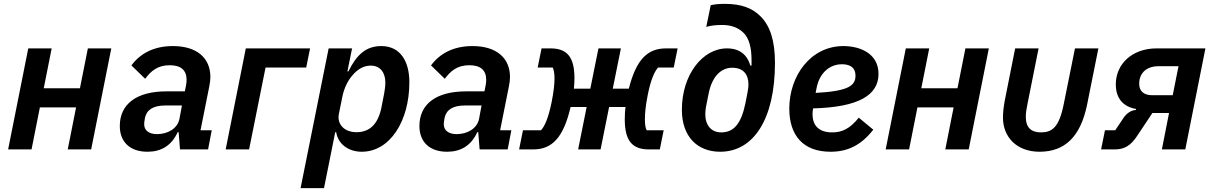

<svg xmlns="http://www.w3.org/2000/svg" viewBox="-20 -772 6268 992"><path d="M22 0H143L186 -217H373L330 0H451L555 -522H434L393 -316H206L247 -522H126Z M742 12C812 12 866 -19 898 -89H903L910 0H1055L1074 -99H1016L1061 -324C1065 -343 1067 -361 1067 -374C1067 -471 999 -534 873 -534C773 -534 703 -494 659 -434L730 -365C760 -405 794 -435 857 -435C915 -435 944 -409 944 -360C944 -351 943 -340 941 -330L935 -300H840C685 -300 599 -234 599 -121C599 -40 650 12 742 12ZM791 -79C752 -79 725 -97 725 -129C725 -134 725 -144 729 -163C738 -205 772 -227 834 -227H920L907 -157C896 -106 845 -79 791 -79Z M1146 0H1267L1352 -423H1562L1582 -522H1250Z M1533 200H1654L1712 -89H1717C1726 -29 1779 12 1849 12C1994 12 2095 -145 2095 -347C2095 -457 2047 -534 1950 -534C1870 -534 1822 -488 1780 -403H1775L1799 -522H1678ZM1822 -89C1758 -89 1720 -131 1731 -184L1749 -273C1758 -316 1776 -355 1802 -384C1825 -411 1856 -433 1895 -433C1944 -433 1971 -398 1971 -345C1971 -329 1968 -305 1965 -290L1951 -218C1934 -133 1892 -89 1822 -89Z M2290 12C2360 12 2414 -19 2446 -89H2451L2458 0H2603L2622 -99H2564L2609 -324C2613 -343 2615 -361 2615 -374C2615 -471 2547 -534 2421 -534C2321 -534 2251 -494 2207 -434L2278 -365C2308 -405 2342 -435 2405 -435C2463 -435 2492 -409 2492 -360C2492 -351 2491 -340 2489 -330L2483 -300H2388C2233 -300 2147 -234 2147 -121C2147 -40 2198 12 2290 12ZM2339 -79C2300 -79 2273 -97 2273 -129C2273 -134 2273 -144 2277 -163C2286 -205 2320 -227 2382 -227H2468L2455 -157C2444 -106 2393 -79 2339 -79Z M2662 0H2735C2831 0 2891 -59 2928 -219H3011L2967 0H3083L3127 -219H3212C3209 -200 3208 -173 3208 -155C3208 -43 3248 0 3333 0H3389L3409 -99H3321C3314 -113 3312 -132 3312 -157C3312 -182 3315 -223 3326 -278C3342 -361 3362 -403 3380 -423H3461L3481 -522H3421C3326 -522 3267 -465 3229 -314H3146L3188 -522H3072L3030 -314H2945C2947 -332 2948 -351 2948 -368C2948 -480 2908 -522 2824 -522H2778L2758 -423H2836C2842 -410 2845 -390 2845 -366C2845 -339 2841 -299 2830 -244C2813 -161 2794 -119 2775 -99H2682Z M3701 12C3872 12 3984 -154 3984 -448C3984 -564 3958 -639 3910 -687C3868 -730 3810 -752 3726 -752C3694 -752 3672 -750 3652 -745L3629 -633C3652 -640 3678 -643 3713 -643C3757 -643 3795 -629 3822 -602C3850 -574 3863 -527 3863 -460V-433H3857C3840 -490 3801 -522 3736 -522C3610 -522 3503 -386 3503 -205C3503 -66 3583 12 3701 12ZM3706 -88C3654 -88 3624 -126 3624 -182C3624 -196 3626 -209 3627 -217L3642 -292C3660 -378 3706 -422 3763 -422C3819 -422 3847 -389 3847 -336C3847 -320 3844 -305 3841 -288L3831 -237C3809 -132 3771 -88 3706 -88Z M4271 12C4357 12 4427 -19 4492 -102L4417 -164C4372 -108 4332 -88 4280 -88C4208 -88 4178 -126 4178 -183C4178 -190 4179 -199 4181 -212C4417 -218 4519 -281 4519 -390C4519 -498 4420 -534 4338 -534C4168 -534 4058 -380 4058 -211C4058 -72 4130 12 4271 12ZM4330 -440C4362 -440 4400 -430 4400 -381C4400 -330 4365 -301 4194 -292L4199 -317C4213 -392 4264 -440 4330 -440Z M4556 0H4677L4720 -217H4907L4864 0H4985L5089 -522H4968L4927 -316H4740L4781 -522H4660Z M5346 -522H5225L5171 -251C5165 -217 5162 -191 5162 -164C5162 -64 5233 12 5351 12C5482 12 5562 -66 5596 -228L5655 -522H5534L5476 -234C5452 -114 5416 -88 5358 -88C5307 -88 5280 -114 5280 -167C5280 -189 5283 -208 5290 -242Z M5669 0H5739C5789 0 5822 -19 5856 -71L5934 -188H6020L5983 0H6104L6208 -522H5956C5830 -522 5745 -442 5745 -336C5745 -262 5785 -220 5850 -209L5849 -204C5824 -202 5802 -188 5785 -163L5742 -99H5689ZM6069 -430 6039 -280H5933C5888 -280 5866 -303 5866 -338C5866 -346 5866 -353 5868 -362C5877 -403 5911 -430 5965 -430Z"/></svg>

Font: Braiins Sans SemiBold
Style: Italic
Weight: 600
Italic angle: -11.31°
Designer: Mike Abbink, Paul van der Laan, Pieter van Rosmalen, Jiri Chlebus, Lubos Buracinsky
Foundry: Bold Monday, Sudetype
Version: Version 1.000;hotconv 1.0.109;makeotfexe 2.5.65596